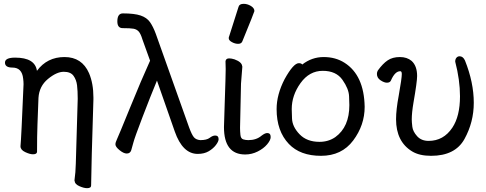

<svg xmlns="http://www.w3.org/2000/svg" viewBox="-20 -790 2537 1003"><path d="M435 193Q418 193 394.5 182.5Q371 172 370 156L369 153Q375 110 376 65L386 -274Q386 -316 382.5 -344.5Q379 -373 364 -394Q349 -415 313 -415Q276 -415 230.5 -377.5Q185 -340 181 -279Q174 -104 174 -74Q174 -10 173.5 3Q173 16 152 16Q136 16 111.5 4.5Q87 -7 87 -26Q91 -64 103 -350Q103 -364 101 -379Q95 -437 45 -437Q6 -437 6 -463Q6 -489 59 -489Q163 -489 173 -420Q226 -492 317 -492Q408 -492 445 -408Q468 -354 468 -281V-270Q457 73 456 179Q456 193 435 193Z M1013 14Q934 14 893 -103L800 -369Q766 -287 724.5 -178.5Q683 -70 677 -46Q671 -22 665.5 -5Q660 12 642 12Q626 12 604.5 -5.5Q583 -23 583 -36Q583 -46 591 -62.5Q599 -79 659 -226.5Q719 -374 764 -473L724 -584Q715 -614 704.5 -625.5Q694 -637 677.5 -640Q661 -643 621 -643Q593 -643 593 -678Q593 -720 622 -720Q682 -720 714.5 -709Q747 -698 763.5 -674.5Q780 -651 794 -613L968 -124Q982 -86 993 -73Q1004 -60 1026 -58Q1060 -58 1075.5 -70Q1091 -82 1104 -82Q1122 -82 1122 -63Q1122 -51 1108 -32.5Q1094 -14 1070.5 0Q1047 14 1013 14Z M1261 17Q1150 17 1150 -126L1154 -254Q1159 -397 1159 -429L1158 -470Q1160 -485 1177 -485Q1189 -485 1205 -480Q1243 -466 1245 -445L1246 -442L1239 -353L1234 -122Q1234 -104 1236 -85Q1238 -66 1250.5 -62Q1263 -58 1277 -58Q1319 -58 1346 -81Q1364 -95 1376 -95Q1394 -95 1394 -74Q1394 -58 1375.5 -36Q1357 -14 1326 1.5Q1295 17 1261 17ZM1224 -561Q1208 -561 1191.5 -570Q1175 -579 1175 -590Q1175 -598 1177 -600L1226 -754Q1230 -770 1253 -770Q1272 -770 1290.5 -759Q1309 -748 1309 -732Q1309 -728 1246 -574Q1241 -561 1224 -561Z M1649 -49Q1696 -49 1732 -74Q1805 -127 1805 -241Q1805 -249 1803.5 -287.5Q1802 -326 1769 -373Q1736 -420 1666 -420Q1596 -420 1550 -356Q1504 -292 1504 -220Q1504 -214 1505.5 -171Q1507 -128 1545 -88.5Q1583 -49 1649 -49ZM1657 24Q1548 24 1489 -38Q1425 -105 1425 -220Q1425 -296 1467 -377Q1513 -460 1541 -460Q1554 -460 1559 -453Q1609 -492 1671 -492Q1733 -492 1780 -462Q1882 -397 1885 -232Q1885 -136 1825 -56Q1765 24 1657 24Z M2232 24Q2171 24 2133 1Q2049 -50 2049 -167Q2049 -217 2063 -291Q2079 -381 2079 -403Q2079 -418 2071 -418Q2043 -418 2022 -369Q2017 -358 2001 -358Q1987 -358 1968 -370.5Q1949 -383 1949 -404Q1949 -414 1954 -422Q1980 -458 2005.5 -475Q2031 -492 2069 -492Q2106 -492 2130 -472Q2159 -446 2159 -393Q2159 -363 2140 -254Q2131 -201 2131 -166Q2131 -152 2134 -127.5Q2137 -103 2159 -78.5Q2181 -54 2219 -54Q2297 -54 2343 -123Q2383 -183 2383 -287Q2383 -372 2358 -468Q2358 -481 2364.5 -488.5Q2371 -496 2381 -496Q2399 -496 2409 -474Q2455 -359 2455 -253Q2455 -152 2406.5 -64Q2358 24 2232 24Z"/></svg>

Font: LXGW WenKai Lite Medium
Style: Regular
Weight: 500
Designer: LXGW / Fontworks Inc.
Foundry: LXGW / Fontworks Inc.
Version: Version 1.511; March 25, 2025